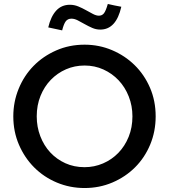

<svg xmlns="http://www.w3.org/2000/svg" viewBox="-20 -936 852 967"><path d="M47 0ZM764 -350Q764 -274 736.5 -208Q709 -142 660.5 -93.5Q612 -45 546.5 -17Q481 11 406 11Q332 11 266.5 -16.5Q201 -44 152.5 -92.5Q104 -141 75.5 -207Q47 -273 47 -350Q47 -423 74 -489Q101 -555 149 -604Q197 -653 263 -682Q329 -711 406 -711Q479 -711 544 -683.5Q609 -656 658 -608Q707 -560 735.5 -494Q764 -428 764 -350ZM647 -350Q647 -403 628.5 -450Q610 -497 577.5 -531.5Q545 -566 501 -586Q457 -606 406 -606Q356 -606 312.5 -587Q269 -568 236 -534Q203 -500 184 -453Q165 -406 165 -350Q165 -297 183 -250Q201 -203 233 -168.5Q265 -134 309 -114Q353 -94 406 -94Q455 -94 499 -113Q543 -132 576 -166Q609 -200 628 -247Q647 -294 647 -350ZM293 -783Q276 -787 258 -790.5Q240 -794 223 -798Q236 -853 263 -882.5Q290 -912 332 -912Q354 -912 374.5 -903.5Q395 -895 413.5 -884.5Q432 -874 448.5 -865.5Q465 -857 478 -857Q494 -857 503.5 -869Q513 -881 523 -916Q540 -912 557 -908.5Q574 -905 591 -902Q565 -787 485 -787Q464 -787 444.5 -795.5Q425 -804 406.5 -814.5Q388 -825 371.5 -833.5Q355 -842 340 -842Q321 -842 311 -828.5Q301 -815 293 -783Z"/></svg>

Font: Rosa Sans Medium
Style: Regular
Weight: 500
Designer: Pentagram / MCKL
Foundry: Pentagram / MCKL
Version: Version 1.005;September 16, 2019;FontCreator 11.5.0.2425 64-